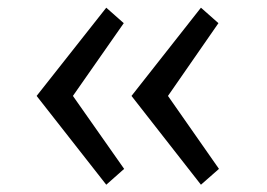

<svg xmlns="http://www.w3.org/2000/svg" viewBox="-20 -538 707 509"><path d="M328.6 -283.7 512.7 -517.6 559.1 -476.6 425.3 -283.7 560.5 -90.3 512.7 -48.3ZM261.7 -48.3 77.1 -283.7 261.7 -517.6 308.1 -476.6 173.3 -283.7 309.1 -90.3Z"/></svg>

Font: Duru Sans
Style: Regular
Weight: 400
Designer: Onur Yazõcõgil
Foundry: Onur Yazõcõgil
Version: Version 1.001